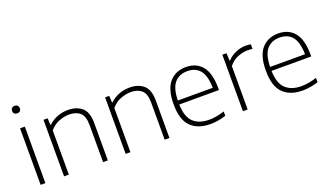

<svg xmlns="http://www.w3.org/2000/svg" viewBox="-70 -1232 2956 1725"><g transform="rotate(-20 1408.0 -370.0)"><path d="M89 0V-540.5H134.5V0ZM112 -675.5Q95 -675.5 85 -685Q75 -694.5 75 -711Q75 -727.5 85 -737.5Q95 -747.5 112 -747.5Q129 -747.5 139 -737.5Q149 -727.5 149 -711Q149 -694.5 139 -685Q129 -675.5 112 -675.5Z M313 0V-540.5H352.5L356 -476H360.5Q438.5 -548.5 549 -548.5Q630.5 -548.5 681 -505.2Q731.5 -462 731.5 -357V0H686V-356.5Q686 -439.5 647.8 -473Q609.5 -506.5 544 -506.5Q500 -506.5 448.5 -487.5Q397 -468.5 358.5 -422V0Z M902 0V-540.5H941.5L945 -476H949.5Q1027.5 -548.5 1138 -548.5Q1219.5 -548.5 1270 -505.2Q1320.5 -462 1320.5 -357V0H1275V-356.5Q1275 -439.5 1236.8 -473Q1198.5 -506.5 1133 -506.5Q1089 -506.5 1037.5 -487.5Q986 -468.5 947.5 -422V0Z M1711.5 9Q1591 9 1525 -57.2Q1459 -123.5 1459 -270.5Q1459 -413 1517.8 -480.8Q1576.5 -548.5 1676 -548.5Q1775.5 -548.5 1830.8 -480.5Q1886 -412.5 1886 -270V-252.5H1506.5Q1509.5 -133.5 1563.5 -82.5Q1617.5 -31.5 1715.5 -31.5Q1749 -31.5 1784.5 -38Q1820 -44.5 1860 -57V-15.5Q1783 9 1711.5 9ZM1676 -509.5Q1598.5 -509.5 1553.8 -458.8Q1509 -408 1506.5 -290.5H1840.5Q1838 -407.5 1795.5 -458.5Q1753 -509.5 1676 -509.5Z M2023 0V-540.5H2062.5L2066 -467.5H2070.5Q2102.5 -504 2150.2 -524.5Q2198 -545 2246.5 -545Q2273 -545 2295.5 -540.5V-497Q2283.5 -498.5 2271.5 -499.2Q2259.5 -500 2245.5 -500Q2202.5 -500 2152.2 -479.5Q2102 -459 2068.5 -414.5V0Z M2593.5 9Q2473 9 2407 -57.2Q2341 -123.5 2341 -270.5Q2341 -413 2399.8 -480.8Q2458.5 -548.5 2558 -548.5Q2657.5 -548.5 2712.8 -480.5Q2768 -412.5 2768 -270V-252.5H2388.5Q2391.5 -133.5 2445.5 -82.5Q2499.5 -31.5 2597.5 -31.5Q2631 -31.5 2666.5 -38Q2702 -44.5 2742 -57V-15.5Q2665 9 2593.5 9ZM2558 -509.5Q2480.5 -509.5 2435.8 -458.8Q2391 -408 2388.5 -290.5H2722.5Q2720 -407.5 2677.5 -458.5Q2635 -509.5 2558 -509.5Z"/></g></svg>

Font: Encode Sans SemiExpanded SemiExpanded ExtraLight
Style: Regular
Weight: 200
Width: 6
Designer: Multiple Designers
Foundry: Impallari Type
Version: Version 3.000; ttfautohint (v1.8.3) -l 8 -r 50 -G 200 -x 14 